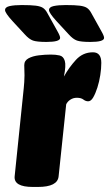

<svg xmlns="http://www.w3.org/2000/svg" viewBox="-51 -738 432 760"><path d="M79 2Q3 2 7 -40L43 -389Q44 -397 45 -413Q46 -429 46 -440Q46 -450 45.5 -459.5Q45 -469 45 -480Q45 -498 61.5 -507Q78 -516 102.5 -519Q127 -522 150 -522Q170 -522 185 -518.5Q200 -515 205.5 -497Q211 -479 202 -435Q222 -471 249.5 -501Q277 -531 317 -531Q350 -531 350 -489Q350 -467 346 -441Q342 -415 334.5 -391.5Q327 -368 318 -352.5Q309 -337 298 -337Q288 -337 279 -344Q270 -351 253 -351Q239 -351 227.5 -343.5Q216 -336 211 -325L181 -40Q177 2 99 2ZM307 -572Q269 -572 253.5 -577.5Q238 -583 221 -602L172 -655Q143 -687 143 -698Q143 -710 161.5 -714Q180 -718 209 -718Q246 -718 265 -715.5Q284 -713 293.5 -706.5Q303 -700 310 -687L350 -615Q361 -596 361 -588Q361 -572 307 -572ZM133 -572Q95 -572 79.5 -577.5Q64 -583 47 -602L-2 -655Q-31 -687 -31 -698Q-31 -710 -12.5 -714Q6 -718 35 -718Q72 -718 91 -715.5Q110 -713 119.5 -706.5Q129 -700 136 -687L176 -615Q187 -596 187 -588Q187 -572 133 -572Z"/></svg>

Font: Asap Condensed Condensed Black
Style: Italic
Weight: 900
Width: 3
Italic angle: -6°
Designer: Pablo Cosgaya
Foundry: Omnibus-Type
Version: Version 3.001; ttfautohint (v1.8.4.7-5d5b)